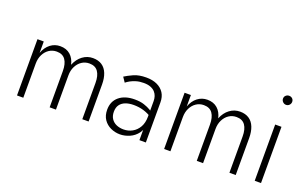

<svg xmlns="http://www.w3.org/2000/svg" viewBox="-80 -1031 2178 1376"><g transform="rotate(20 1009.0 -343.5)"><path d="M645 -298Q645 -346 631 -381.5Q617 -417 589 -435.5Q561 -454 520 -454Q477 -454 442 -428Q407 -402 388 -355Q378 -401 348 -427.5Q318 -454 271 -454Q229 -454 196.5 -429Q164 -404 147 -358V-445H99V-16H147V-277Q147 -315 162 -345Q177 -375 202.5 -392Q228 -409 260 -409Q305 -409 326.5 -378.5Q348 -348 348 -292V-16H396V-277Q396 -315 411 -345Q426 -375 451.5 -392Q477 -409 509 -409Q554 -409 575.5 -378.5Q597 -348 597 -292V-16H645Z M791 -144Q791 -177 806 -197.5Q821 -218 847.5 -228Q874 -238 910 -238Q949 -238 985 -227.5Q1021 -217 1053 -195V-225Q1044 -234 1024.5 -246Q1005 -258 975 -268Q945 -278 903 -278Q828 -278 784.5 -241.5Q741 -205 741 -142Q741 -97 761.5 -67Q782 -37 815.5 -21.5Q849 -6 886 -6Q923 -6 959.5 -22Q996 -38 1020 -70.5Q1044 -103 1044 -153L1033 -195Q1033 -147 1014.5 -114.5Q996 -82 965.5 -65Q935 -48 899 -48Q869 -48 844.5 -58.5Q820 -69 805.5 -90.5Q791 -112 791 -144ZM793 -366Q805 -376 823 -386Q841 -396 866 -403.5Q891 -411 923 -411Q954 -411 975.5 -402.5Q997 -394 1009.5 -380Q1022 -366 1027.5 -349Q1033 -332 1033 -313V-15H1082V-320Q1082 -363 1063 -392.5Q1044 -422 1009.5 -438Q975 -454 927 -454Q870 -454 831.5 -436.5Q793 -419 768 -403Z M1767 -298Q1767 -346 1753 -381.5Q1739 -417 1711 -435.5Q1683 -454 1642 -454Q1599 -454 1564 -428Q1529 -402 1510 -355Q1500 -401 1470 -427.5Q1440 -454 1393 -454Q1351 -454 1318.5 -429Q1286 -404 1269 -358V-445H1221V-16H1269V-277Q1269 -315 1284 -345Q1299 -375 1324.5 -392Q1350 -409 1382 -409Q1427 -409 1448.5 -378.5Q1470 -348 1470 -292V-16H1518V-277Q1518 -315 1533 -345Q1548 -375 1573.5 -392Q1599 -409 1631 -409Q1676 -409 1697.5 -378.5Q1719 -348 1719 -292V-16H1767Z M1898 -647Q1898 -633 1908.5 -622.5Q1919 -612 1933 -612Q1948 -612 1958 -622.5Q1968 -633 1968 -647Q1968 -662 1958 -671.5Q1948 -681 1933 -681Q1919 -681 1908.5 -671.5Q1898 -662 1898 -647ZM1909 -453V-24H1957V-453Z"/></g></svg>

Font: SpinnyJost
Style: Regular
Weight: 300
Version: Version 3.710